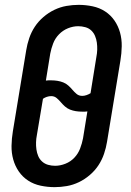

<svg xmlns="http://www.w3.org/2000/svg" viewBox="-20 -763 540 791"><path d="M205 8Q176 8 147.5 2Q119 -4 96 -19Q73 -34 57.5 -56.5Q42 -79 34.5 -106Q27 -133 27.5 -162.5Q28 -192 33 -222L88 -556Q92 -581 100.5 -606Q109 -631 123.5 -653Q138 -675 159 -693Q180 -711 204 -722.5Q228 -734 253.5 -738.5Q279 -743 304 -743Q333 -743 361.5 -737Q390 -731 413 -716Q436 -701 451.5 -678.5Q467 -656 474.5 -629Q482 -602 481.5 -572.5Q481 -543 476 -513L421 -179Q417 -154 408.5 -129Q400 -104 385.5 -82Q371 -60 350 -42Q329 -24 305 -12.5Q281 -1 255.5 3.5Q230 8 205 8ZM319 -368Q327 -368 336 -371Q345 -374 353 -379L377 -528Q380 -543 380.5 -558Q381 -573 379 -587.5Q377 -602 371.5 -615Q366 -628 356 -637.5Q346 -647 331.5 -651Q317 -655 302 -655Q281 -655 260 -646.5Q239 -638 223 -621.5Q207 -605 199 -584Q191 -563 187 -542L169 -431Q174 -432 179.5 -432Q185 -432 191 -432Q204 -432 216.5 -430Q229 -428 240.5 -423.5Q252 -419 261.5 -410.5Q271 -402 278.5 -393Q286 -384 295.5 -376Q305 -368 319 -368ZM207 -80Q228 -80 249.5 -88.5Q271 -97 286.5 -113.5Q302 -130 310 -151Q318 -172 322 -193L340 -304Q335 -303 329.5 -303Q324 -303 319 -303Q305 -303 292.5 -305Q280 -307 268.5 -311.5Q257 -316 247.5 -324.5Q238 -333 230.5 -342Q223 -351 213.5 -359Q204 -367 191 -367Q182 -367 173 -364Q164 -361 157 -356L132 -207Q129 -192 128.5 -177Q128 -162 130 -147.5Q132 -133 137.5 -120Q143 -107 153.5 -97.5Q164 -88 178 -84Q192 -80 207 -80Z"/></svg>

Font: Iosevka SS04 Semibold Oblique
Style: Regular
Weight: 600
Italic angle: -9°
Monospace: yes
Designer: Belleve Invis
Foundry: Belleve Invis
Version: Version 19.0.0; ttfautohint (v1.8.4)